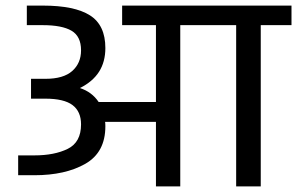

<svg xmlns="http://www.w3.org/2000/svg" viewBox="-20 -667 1063 687"><path d="M1023 -577H913V0H825V-577H735H625V0H538V-231H356Q357 -226 357 -215Q357 -122 285.5 -81Q214 -40 103 -40H45V-111H103Q175 -111 222.5 -134.5Q270 -158 270 -222Q270 -268 239.5 -291Q209 -314 142 -314H91V-385H143Q207 -385 238.5 -413Q270 -441 270 -487Q270 -537 236 -557Q202 -577 133 -577H76V-647H133Q247 -647 302 -612Q357 -577 357 -495Q357 -446 334.5 -410.5Q312 -375 266 -352Q309 -338 333 -302H538V-577H417V-647H735H1023Z"/></svg>

Font: Biryani
Style: Regular
Weight: 400
Designer: Dan Reynolds and Mathieu Reguer
Foundry: Dan Reynolds and Mathieu Reguer
Version: Version 1.004; ttfautohint (v1.1) -l 5 -r 5 -G 72 -x 0 -D la